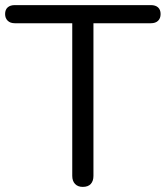

<svg xmlns="http://www.w3.org/2000/svg" viewBox="-23 -725 649 752"><path d="M301 7Q282 7 271 -4.5Q260 -16 260 -36V-634H35Q17 -634 7 -644Q-3 -654 -3 -670Q-3 -687 7 -696Q17 -705 35 -705H568Q586 -705 596 -696Q606 -687 606 -670Q606 -653 596 -643.5Q586 -634 568 -634H343V-36Q343 -16 332.5 -4.5Q322 7 301 7Z"/></svg>

Font: Nunito
Style: Regular
Weight: 400
Designer: Vernon Adams
Foundry: Vernon Adams
Version: Version 3.602